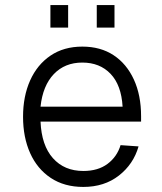

<svg xmlns="http://www.w3.org/2000/svg" viewBox="-20 -726 640 758"><path d="M309 12Q234 12 180.5 -23.5Q127 -59 99 -121.5Q71 -184 71 -265Q71 -346 99 -408.5Q127 -471 179.5 -506.5Q232 -542 305 -542Q377 -542 428.5 -508Q480 -474 508.5 -412Q537 -350 537 -267V-246H140Q144 -152 189 -101.5Q234 -51 309 -51Q367 -51 404.5 -79Q442 -107 456 -153L527 -148Q507 -78 449.5 -33Q392 12 309 12ZM140 -305H464Q459 -390 416.5 -434.5Q374 -479 305 -479Q236 -479 192.5 -433.5Q149 -388 140 -305ZM179 -617V-706H249V-617ZM362 -617V-706H432V-617Z"/></svg>

Font: Geist Mono Light
Style: Regular
Weight: 300
Monospace: yes
Designer: Basement.studio, Andrés Briganti, Mateo Zaragoza
Foundry: Basement.studio, Vercel, Andrés Briganti, Guido Ferreyra, Mateo Zaragoza
Version: Version 1.500; ttfautohint (v1.8.4.7-5d5b)